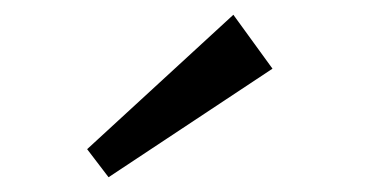

<svg xmlns="http://www.w3.org/2000/svg" viewBox="-20 -972 505 260"><path d="M127 -732 98 -770 296 -952 349 -879Z"/></svg>

Font: BioRhyme ExtraBold
Style: Regular
Weight: 400
Version: Version 1.600;gftools[0.9.33]